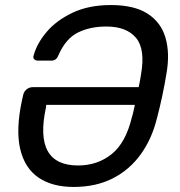

<svg xmlns="http://www.w3.org/2000/svg" viewBox="-20 -730 711 760"><path d="M639 -439Q632 -396 622 -349Q612 -302 601 -261Q581 -180 537 -119Q493 -58 426.5 -24Q360 10 271 10Q187 10 132.5 -27Q78 -64 60 -140Q42 -216 67 -333L72 -355Q75 -368 85.5 -376.5Q96 -385 110 -385H529Q534 -408 538 -434Q556 -535 518.5 -580Q481 -625 401 -625Q337 -625 289 -601.5Q241 -578 212 -513Q207 -500 200 -495Q193 -490 183 -490H130Q121 -490 115.5 -495.5Q110 -501 113 -510Q126 -558 164.5 -603.5Q203 -649 267 -679.5Q331 -710 419 -710Q511 -710 564 -676Q617 -642 635 -581Q653 -520 639 -439ZM289 -75Q366 -75 422 -120Q478 -165 502 -266Q506 -278 508.5 -290.5Q511 -303 514 -315H163L162 -305Q112 -75 289 -75Z"/></svg>

Font: Lubike
Style: Italic
Weight: 400
Italic angle: -12°
Foundry: Honoka55
Version: Version 1.000;July 22, 2022;FontCreator 14.0.0.2862 64-bit